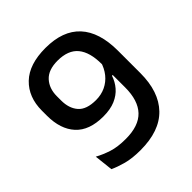

<svg xmlns="http://www.w3.org/2000/svg" viewBox="-183 -777 914 914"><g transform="rotate(-45 274.0 -320.0)"><path d="M265.5 -652Q382 -652 441.2 -587.8Q500.5 -523.5 500.5 -398.5V-247.5Q500.5 -122.5 435.5 -55Q370.5 12.5 241.5 12.5Q186 12.5 146.5 1.8Q107 -9 79.5 -22L69 -116.5Q101 -99 138.2 -87Q175.5 -75 230 -75Q317.5 -75 359.2 -119Q401 -163 401 -250.5V-408.5Q401 -488 367.8 -528.2Q334.5 -568.5 263.5 -568.5Q201.5 -568.5 171.5 -535.8Q141.5 -503 141.5 -451V-422Q141.5 -369.5 169 -337.8Q196.5 -306 260.5 -306Q296 -306 325 -319.8Q354 -333.5 374.8 -359.2Q395.5 -385 405.5 -420.5L412.5 -334.5H396Q386 -303.5 365 -279Q344 -254.5 310.8 -240.2Q277.5 -226 230 -226Q136 -226 89.2 -277Q42.5 -328 42.5 -419V-452.5Q42.5 -543.5 99 -597.8Q155.5 -652 265.5 -652Z"/></g></svg>

Font: Anek Bangla Medium
Style: Regular
Weight: 500
Designer: Sulekha Rajkumar (Bangla), Yesha Goshar (Latin)
Foundry: Ek Type
Version: Version 1.003